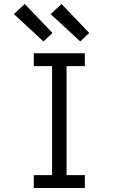

<svg xmlns="http://www.w3.org/2000/svg" viewBox="-20 -935 590 955"><path d="M148 0V-64H239V-606H148V-670H402V-606H311V-64H402V0ZM379 -729 232 -865 286 -915 424 -771ZM196 -729 49 -865 103 -915 241 -771Z"/></svg>

Font: Lode Term
Style: Regular
Weight: 400
Monospace: yes
Designer: Belleve Invis
Foundry: Belleve Invis
Version: Version 29.2.0